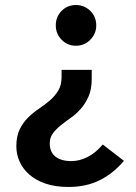

<svg xmlns="http://www.w3.org/2000/svg" viewBox="-20 -526 543 764"><path d="M225 -248H345V-213Q345 -171 332.5 -142.5Q320 -114 301.5 -93Q283 -72 261.5 -57Q240 -42 221.5 -27Q203 -12 190.5 4.5Q178 21 178 45Q178 79 200.5 97Q223 115 264 115Q296 115 328 99Q360 83 389 49L473 114Q430 165 376 191.5Q322 218 253 218Q200 218 161 204.5Q122 191 96.5 168.5Q71 146 58 117Q45 88 45 56Q45 16 58.5 -11.5Q72 -39 92 -58.5Q112 -78 135 -93.5Q158 -109 178 -126Q198 -143 211.5 -165Q225 -187 225 -219ZM363 -425Q363 -392 339.5 -368Q316 -344 282 -344Q248 -344 225 -368Q202 -392 202 -425Q202 -459 225 -482.5Q248 -506 282 -506Q316 -506 339.5 -482.5Q363 -459 363 -425Z"/></svg>

Font: Qnwhxotralxmqkhsjrfbfhwcoqn
Style: Regular
Weight: 500
Designer: Carrois Corporate & Edenspiekermann
Foundry: Carrois Corporate GbR & Edenspiekermann AG
Version: Version 2.001